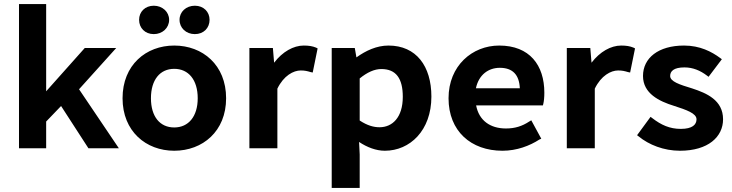

<svg xmlns="http://www.w3.org/2000/svg" viewBox="-20 -726 3586 940"><path d="M206 -131 279 -207 413 0H562L367 -289L549 -491H395L206 -279V-706H73V0H206Z M1087 -245C1087 -408 972 -503 833 -503C695 -503 580 -408 580 -245C580 -83 695 12 833 12C972 12 1087 -83 1087 -245ZM948 -245C948 -156 903 -102 833 -102C763 -102 719 -155 719 -245C719 -335 763 -389 833 -389C903 -389 948 -335 948 -245ZM733 -698C690 -698 661 -668 661 -629C661 -589 690 -559 733 -559C775 -559 808 -589 808 -629C808 -668 775 -698 733 -698ZM934 -698C891 -698 859 -668 859 -629C859 -589 891 -559 934 -559C977 -559 1006 -589 1006 -629C1006 -668 977 -698 934 -698Z M1338 -292C1369 -356 1417 -381 1452 -381C1473 -381 1484 -378 1501 -373L1511 -371L1535 -489L1527 -493C1510 -500 1492 -503 1467 -503C1417 -503 1363 -473 1322 -419L1316 -491H1201V0H1338Z M2092 -253C2092 -402 2018 -503 1882 -503C1824 -503 1771 -478 1725 -445L1717 -491H1604V194H1741V30L1738 -31C1777 -5 1821 12 1864 12C1987 12 2092 -87 2092 -253ZM1847 -388C1919 -388 1952 -342 1952 -252C1952 -151 1901 -103 1838 -103C1810 -103 1779 -111 1741 -136V-342C1778 -372 1813 -388 1847 -388Z M2621 -43 2630 -47 2581 -137 2571 -131C2536 -108 2501 -97 2457 -97C2380 -97 2325 -136 2311 -210H2638L2640 -218C2643 -230 2645 -250 2645 -272C2645 -407 2573 -503 2424 -503C2292 -503 2176 -404 2176 -245C2176 -84 2286 12 2440 12C2510 12 2573 -12 2621 -43ZM2525 -294H2310C2324 -360 2371 -394 2427 -394C2490 -394 2522 -360 2525 -294Z M2892 -292C2923 -356 2971 -381 3006 -381C3027 -381 3038 -378 3055 -373L3065 -371L3089 -489L3081 -493C3064 -500 3046 -503 3021 -503C2971 -503 2917 -473 2876 -419L2870 -491H2755V0H2892Z M3309 12C3447 12 3520 -56 3520 -142C3520 -236 3439 -270 3369 -293C3306 -312 3261 -327 3261 -354C3261 -377 3278 -396 3331 -396C3372 -396 3408 -381 3441 -356L3449 -350L3514 -436L3506 -442C3464 -473 3407 -503 3329 -503C3203 -503 3128 -442 3128 -354C3128 -268 3208 -230 3279 -208C3341 -188 3390 -171 3390 -142C3390 -116 3370 -95 3313 -95C3259 -95 3217 -114 3173 -148L3165 -154L3099 -64L3107 -58C3157 -17 3230 12 3309 12Z"/></svg>

Font: Falling Sky
Style: SeBd
Weight: 600
Designer: Paul D. Hunt
Foundry: Adobe Systems Incorporated
Version: Version 1.02